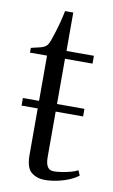

<svg xmlns="http://www.w3.org/2000/svg" viewBox="-78 -697 442 748"><g transform="rotate(10 142.5 -323.0)"><path d="M153 7Q122 7 100.2 -10.5Q78.5 -28 78.5 -79V-262.5H14.5V-292.5H78.5V-471.5H11V-490Q15 -491.5 24.5 -493.5Q34 -495.5 44 -498Q54 -500.5 58.5 -502.5Q65.5 -505.5 70 -509.5Q74.5 -513.5 77.8 -519.5Q81 -525.5 84 -533.5Q88 -545 94.2 -564.5Q100.5 -584 106.8 -607.8Q113 -631.5 117.5 -654.5H150V-502.5H258.5V-471.5H149.5V-292.5H258V-262.5H149.5V-84.5Q149.5 -64 153.8 -52.5Q158 -41 165.5 -36.5Q173 -32 182 -32Q196 -32 214.8 -35Q233.5 -38 250.8 -42.8Q268 -47.5 276.5 -53L285 -33.5Q273.5 -23.5 252 -14Q230.5 -4.5 204.5 1.2Q178.5 7 153 7Z"/></g></svg>

Font: Merriweather 144pt Light
Style: Regular
Weight: 300
Version: Version 2.100